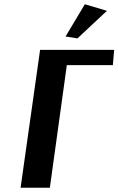

<svg xmlns="http://www.w3.org/2000/svg" viewBox="-20 -885 558 905"><path d="M512 -578H295L215 0H77L169 -650H518ZM380 -865 484 -834 345 -704 289 -713Z"/></svg>

Font: Arsenal
Style: Bold Italic
Weight: 700
Italic angle: -9°
Designer: Andrij Shevchenko
Foundry: Stairsfor.com
Version: Version 1.000